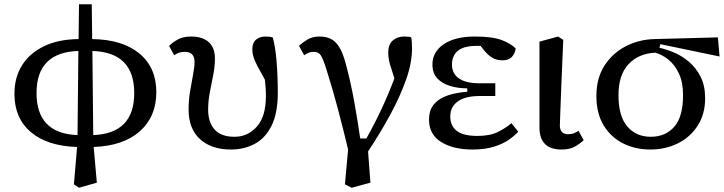

<svg xmlns="http://www.w3.org/2000/svg" viewBox="-20 -692 3408 904"><path d="M152 -254Q152 -63 345 -56L349 -452Q152 -446 152 -254ZM612 -254Q612 -446 415 -452L419 -56Q612 -63 612 -254ZM328 176 343 0Q204 -4 126 -69.5Q48 -135 48 -250Q48 -328 84 -385Q120 -442 187.5 -474.5Q255 -507 350 -508L352 -672H412L414 -508Q557 -506 636.5 -440Q716 -374 716 -258Q716 -143 638.5 -74Q561 -5 421 0L436 168L352 192Z M1068 12Q975 12 921.5 -37Q868 -86 868 -176Q868 -220 875 -262.5Q882 -305 889 -340.5Q896 -376 896 -400Q896 -448 850 -448Q834 -448 821.5 -443Q809 -438 800 -432L776 -476Q791 -491 816 -505.5Q841 -520 880 -520Q934 -520 963 -493.5Q992 -467 992 -416Q992 -380 984 -339.5Q976 -299 968 -257.5Q960 -216 960 -176Q960 -116 990.5 -82Q1021 -48 1084 -48Q1147 -48 1189.5 -96Q1232 -144 1232 -240Q1232 -263 1230.5 -282Q1229 -301 1227 -317Q1204 -358 1191 -383Q1178 -408 1173 -425.5Q1168 -443 1168 -460Q1168 -490 1185 -505Q1202 -520 1230 -520Q1242 -520 1250 -519Q1258 -518 1264 -516Q1276 -476 1282 -405Q1288 -334 1288 -256Q1288 -160 1259 -101Q1230 -42 1180 -15Q1130 12 1068 12Z M1604 176 1619 12Q1595 -89 1570.5 -181Q1546 -273 1516 -368Q1501 -416 1490 -432Q1479 -448 1458 -448Q1443 -448 1432 -443Q1421 -438 1412 -432L1388 -476Q1403 -491 1427 -505.5Q1451 -520 1484 -520Q1514 -520 1536.5 -509.5Q1559 -499 1576.5 -471.5Q1594 -444 1608 -392Q1632 -302 1648 -213Q1664 -124 1676 -40H1705Q1784 -181 1837 -323Q1824 -362 1816 -389.5Q1808 -417 1808 -444Q1808 -483 1829.5 -501.5Q1851 -520 1882 -520Q1896 -520 1904 -519Q1912 -518 1916 -516Q1918 -507 1919 -494.5Q1920 -482 1920 -464Q1920 -397 1892.5 -318.5Q1865 -240 1818.5 -154Q1772 -68 1713 21L1724 168L1636 192Z M2204 12Q2114 12 2057 -23.5Q2000 -59 2000 -128Q2000 -174 2023.5 -201.5Q2047 -229 2087.5 -242.5Q2128 -256 2180 -260V-276Q2136 -276 2098.5 -287.5Q2061 -299 2038.5 -323.5Q2016 -348 2016 -388Q2016 -448 2069.5 -484Q2123 -520 2216 -520Q2297 -520 2340.5 -504Q2384 -488 2408 -464Q2405 -440 2390 -424Q2375 -408 2346 -408Q2318 -408 2296.5 -421Q2275 -434 2252 -464L2243 -476Q2239 -476 2234 -476Q2229 -476 2224 -476Q2164 -476 2136 -453Q2108 -430 2108 -388Q2108 -346 2140.5 -323Q2173 -300 2236 -300H2312V-240H2240Q2171 -240 2135.5 -214.5Q2100 -189 2100 -144Q2100 -99 2131 -75.5Q2162 -52 2228 -52Q2288 -52 2326 -71.5Q2364 -91 2388 -112L2420 -72Q2404 -54 2376.5 -34.5Q2349 -15 2306.5 -1.5Q2264 12 2204 12Z M2624 12Q2520 12 2520 -92V-496L2608 -520L2632 -504Q2629 -432 2626 -363.5Q2623 -295 2621 -239Q2619 -183 2617.5 -146Q2616 -109 2616 -100Q2616 -82 2625.5 -71Q2635 -60 2654 -60Q2671 -60 2683 -65Q2695 -70 2704 -76L2728 -32Q2713 -17 2688 -2.5Q2663 12 2624 12Z M3042 12Q2971 12 2913.5 -17Q2856 -46 2822 -102Q2788 -158 2788 -240Q2788 -324 2826 -383Q2864 -442 2926 -474Q2988 -506 3060 -508L3360 -516L3368 -426L3089 -484L3085 -467Q3117 -460 3154 -444.5Q3191 -429 3224 -401Q3257 -373 3278.5 -331Q3300 -289 3300 -229Q3300 -155 3265 -100.5Q3230 -46 3171.5 -17Q3113 12 3042 12ZM2892 -244Q2892 -145 2933.5 -96.5Q2975 -48 3044 -48Q3113 -48 3154.5 -95Q3196 -142 3196 -244Q3196 -304 3177 -345Q3158 -386 3128 -410.5Q3098 -435 3065 -444Q2986 -440 2939 -389.5Q2892 -339 2892 -244Z"/></svg>

Font: Source Serif 4 Caption
Style: Regular
Weight: 400
Designer: Frank Grießhammer
Foundry: Adobe Systems Incorporated
Version: Version 4.004;hotconv 1.0.117;makeotfexe 2.5.65602